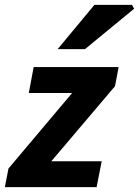

<svg xmlns="http://www.w3.org/2000/svg" viewBox="-30 -773 574 793"><path d="M-10 0 5 -77 268 -389H89L109 -496H460L445 -417L182 -107H390L369 0ZM208 -570 360 -753H515L524 -737L321 -570Z"/></svg>

Font: Source Sans 3
Style: Bold Italic
Weight: 700
Italic angle: -11°
Designer: Paul D. Hunt
Foundry: Adobe
Version: Version 3.052;hotconv 1.1.0;makeotfexe 2.6.0